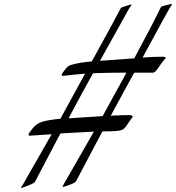

<svg xmlns="http://www.w3.org/2000/svg" viewBox="-20 -904 863 941"><path d="M483 -335Q577 -505 600 -548Q508 -548 436 -545Q391 -465 316 -324Q372 -327 483 -335ZM612 -861Q607 -852 547.5 -745Q488 -638 470 -606Q534 -611 638 -618Q729 -787 768 -868Q770 -873 781 -875Q812 -884 819 -884Q823 -884 823 -882Q823 -881 821.5 -879Q820 -877 817.5 -873.5Q815 -870 813 -867Q806 -857 679 -622Q731 -626 778 -626Q792 -626 792 -620Q792 -618 789.5 -615.5Q787 -613 781.5 -607Q776 -601 770 -592Q767 -588 761.5 -580Q756 -572 753 -567.5Q750 -563 745.5 -558Q741 -553 737.5 -550.5Q734 -548 730 -548H638Q593 -467 523 -337Q578 -340 610 -340Q630 -340 630 -333Q630 -331 628 -328Q626 -325 621 -318.5Q616 -312 612 -306Q594 -277 584 -270.5Q574 -264 549 -262Q529 -260 482 -260Q459 -217 413.5 -131Q368 -45 354 -18Q350 -9 324 1Q293 12 290 12Q287 12 287 9Q287 8 294 -4Q327 -61 379.5 -153Q432 -245 440 -259Q319 -253 276 -250Q249 -199 152 -14Q148 -7 122 4Q88 17 86 17Q83 17 83 14Q83 13 84.5 11.5Q86 10 88 7Q90 4 92 1Q132 -68 233 -246Q220 -245 194 -243.5Q168 -242 149 -240.5Q130 -239 126 -239Q120 -239 120 -245Q120 -250 140 -275Q158 -298 186 -307Q214 -316 276 -322Q305 -374 397 -543Q383 -542 357 -539.5Q331 -537 310.5 -534.5Q290 -532 289 -532Q282 -532 282 -538Q282 -541 295 -558Q296 -559 299 -563Q302 -567 303 -568Q304 -569 306.5 -572.5Q309 -576 311 -577Q313 -578 316 -580Q319 -582 322 -583.5Q325 -585 329 -586Q369 -598 430 -603Q519 -764 572 -864Q574 -868 583 -870Q587 -871 603.5 -876.5Q620 -882 621 -882Q625 -882 625 -880Q625 -879 623 -877Q621 -875 618 -870.5Q615 -866 612 -861Z"/></svg>

Font: Miama Nueva
Style: Medium
Weight: 400
Italic angle: -28°
Version: Version 1.0